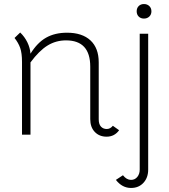

<svg xmlns="http://www.w3.org/2000/svg" viewBox="-20 -667 838 951"><path d="M570 -22Q547 10 508 10Q472 10 449.5 -13.5Q427 -37 427 -77V-337Q427 -467 307 -467Q257 -467 215.5 -441.5Q174 -416 131 -358V0H89V-360Q89 -404 80 -429.5Q71 -455 52 -479L80 -506Q102 -485 115.5 -457.5Q129 -430 131 -401Q165 -456 208.5 -480.5Q252 -505 312 -505Q387 -505 428 -467Q469 -429 469 -358V-76Q469 -52 480 -40Q491 -28 509 -28Q526 -28 539 -44ZM554 224 589 201Q607 224 629 224Q648 224 660 209.5Q672 195 672 173V-500H714V173Q714 213 690.5 238.5Q667 264 629 264Q585 264 554 224ZM657 -611Q657 -627 667 -637Q677 -647 693 -647Q709 -647 719.5 -637Q730 -627 730 -611Q730 -595 719.5 -585Q709 -575 693 -575Q677 -575 667 -585Q657 -595 657 -611Z"/></svg>

Font: Bellota Light
Style: Regular
Weight: 300
Designer: Kemie Guaida
Foundry: Kemie Guaida
Version: Version 4.001